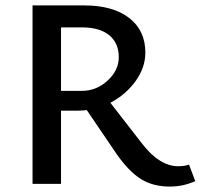

<svg xmlns="http://www.w3.org/2000/svg" viewBox="-20 -678 740 708"><path d="M677 -71 700 -10Q655 10 607 10Q543 10 498.5 -18.5Q454 -47 410 -110L300 -272Q280 -270 269 -270H205V0H100V-658H291Q396 -658 456 -612Q516 -566 516 -484Q516 -429 480 -379Q444 -329 387 -299L505 -147Q569 -65 637 -65Q660 -65 677 -71ZM205 -343H282Q336 -343 377 -381Q418 -419 418 -467Q418 -519 383 -548Q348 -577 282 -577H205Z"/></svg>

Font: EauTestText Semibold
Style: Regular
Weight: 600
Designer: Christian Thalmann (Catharsis Fonts)
Version: Version 0.001;PS 000.001;hotconv 1.0.88;makeotf.lib2.5.64775